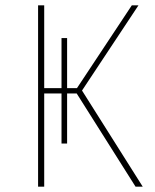

<svg xmlns="http://www.w3.org/2000/svg" viewBox="-20 -701 581 721"><path d="M516 0H489L268 -350H232V-162H211V-350H146V0H123V-681H146V-370H211V-558H232V-370H269L475 -681H500L288 -361Z"/></svg>

Font: Fira Sans Thin
Style: Regular
Weight: 100
Designer: bBox Type GmbH & Carrois Corporate GbR & Edenspiekermann AG
Foundry: bBox Type GmbH & Carrois Corporate GbR & Edenspiekermann AG
Version: Version 4.301